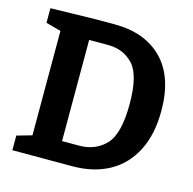

<svg xmlns="http://www.w3.org/2000/svg" viewBox="-103 -809 919 913"><g transform="rotate(15 356.0 -352.0)"><path d="M351 -704Q501 -704 586.5 -617Q672 -530 672 -364Q672 -247 630 -165.5Q588 -84 511.5 -42Q435 0 330 0H36V-72L110 -93V-607L36 -627V-699L263 -704ZM337 -103Q417 -103 467.5 -156Q518 -209 518 -356Q518 -499 470 -550Q422 -601 347 -601H253V-103Z"/></g></svg>

Font: Bitter Pro
Style: Bold
Weight: 700
Designer: Sol Matas, and Bitter project Authors
Foundry: Sol Matas
Version: Version 1.010